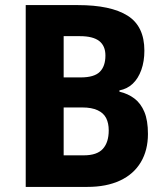

<svg xmlns="http://www.w3.org/2000/svg" viewBox="-20 -734 649 754"><path d="M286 -714Q415 -714 481 -672.5Q547 -631 547 -535Q547 -493 535 -459.5Q523 -426 501.5 -405.5Q480 -385 449 -379V-374Q483 -366 508 -347Q533 -328 547 -294.5Q561 -261 561 -208Q561 -144 533 -97Q505 -50 451.5 -25Q398 0 323 0H81V-714ZM297 -430Q350 -430 372 -452Q394 -474 394 -516Q394 -554 369.5 -573Q345 -592 294 -592H230V-430ZM230 -312V-124H309Q361 -124 384 -149.5Q407 -175 407 -222Q407 -250 397 -270Q387 -290 363.5 -301Q340 -312 303 -312Z"/></svg>

Font: Noto Sans Bengali SemiCondensed
Style: Bold
Weight: 700
Width: 4
Designer: Jelle Bosma - Monotype Design Team
Foundry: Monotype Imaging Inc.
Version: Version 2.003